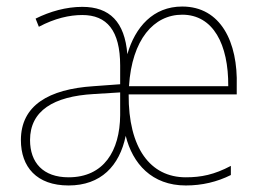

<svg xmlns="http://www.w3.org/2000/svg" viewBox="-20 -558 801 588"><path d="M538 -538C449 -538 394 -475 370 -392C362 -491 316 -537 232 -537C183 -537 133 -523 89 -501L99 -476C148 -502 193 -512 232 -512C307 -512 348 -465 348 -357V-300L266 -294C129 -285 44 -235 44 -129C44 -47 92 10 190 10C289 10 346 -50 365 -142C386 -57 445 10 549 10C599 10 645 -1 687 -22V-50C636 -23 596 -15 549 -15C440 -15 373 -105 374 -269H705V-295C709 -429 656 -538 538 -538ZM538 -513C633 -513 680 -422 679 -294H375C384 -437 451 -513 538 -513ZM267 -270 348 -275V-205C347 -96 298 -15 190 -15C112 -15 72 -60 72 -129C72 -219 144 -263 267 -270Z"/></svg>

Font: Noto Sans Sinhala UI SemiCondensed Thin
Style: Regular
Weight: 100
Width: 4
Designer: Jelle Bosma - Monotype Design Team
Foundry: Monotype Imaging Inc.
Version: Version 2.006